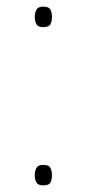

<svg xmlns="http://www.w3.org/2000/svg" viewBox="-20 -552 260 580"><path d="M85 -23Q85 -35 90 -44.5Q95 -54 110 -54Q128 -54 132.5 -44.5Q137 -35 137 -23Q137 -10 132.5 -1Q128 8 110 8Q95 8 90 -1Q85 -10 85 -23ZM85 -501Q85 -513 90 -522.5Q95 -532 110 -532Q128 -532 132.5 -522.5Q137 -513 137 -501Q137 -488 132.5 -479Q128 -470 110 -470Q95 -470 90 -479Q85 -488 85 -501Z"/></svg>

Font: Noto Sans Hebrew Thin Thin
Style: Regular
Weight: 250
Version: Version 3.001